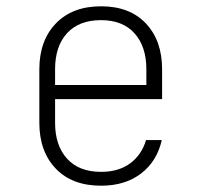

<svg xmlns="http://www.w3.org/2000/svg" viewBox="-20 -580 640 610"><path d="M301 10Q209 10 157 -44.5Q105 -99 105 -190V-360Q105 -451 157.5 -505.5Q210 -560 301 -560Q392 -560 443.5 -505.5Q495 -451 495 -360V-265H155V-190Q155 -118 193 -76Q231 -34 301 -34Q357 -34 393.5 -61Q430 -88 444 -135H494Q479 -68 428.5 -29Q378 10 301 10ZM155 -310H445V-360Q445 -432 407.5 -474Q370 -516 301 -516Q231 -516 193 -474.5Q155 -433 155 -360Z"/></svg>

Font: Tiny Thin
Style: Regular
Weight: 100
Monospace: yes
Designer: Philipp Nurullin, Konstantin Bulenkov
Foundry: JetBrains
Version: Version 2.251; ttfautohint (v1.8.4.7-5d5b)